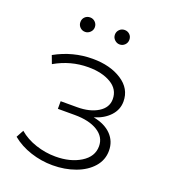

<svg xmlns="http://www.w3.org/2000/svg" viewBox="-131 -800 789 899"><g transform="rotate(20 263.0 -350.5)"><path d="M460 -149Q460 -103 429.5 -68Q399 -33 347 -14Q295 5 234 5Q178 5 124.5 -12.5Q71 -30 31 -63L51 -100Q86 -70 134.5 -54Q183 -38 233 -38Q307 -38 358 -69.5Q409 -101 409 -153Q409 -199 366.5 -225.5Q324 -252 252 -252H168V-290H250Q313 -290 353.5 -315Q394 -340 394 -382Q394 -431 349.5 -457.5Q305 -484 236 -484Q148 -484 70 -439L55 -479Q143 -528 242 -528Q329 -528 387 -490.5Q445 -453 445 -389Q445 -348 416 -317Q387 -286 339 -272Q397 -261 428.5 -228.5Q460 -196 460 -149ZM128 -670Q128 -686 138.5 -696Q149 -706 164 -706Q179 -706 189.5 -695.5Q200 -685 200 -670Q200 -655 189 -644.5Q178 -634 164 -634Q149 -634 138.5 -644.5Q128 -655 128 -670ZM300 -670Q300 -685 310.5 -695.5Q321 -706 336 -706Q351 -706 361.5 -696Q372 -686 372 -670Q372 -655 361.5 -644.5Q351 -634 336 -634Q322 -634 311 -644.5Q300 -655 300 -670Z"/></g></svg>

Font: Montserrat Atlas Light
Style: Regular
Weight: 300
Designer: Julieta Ulanovsky
Foundry: Julieta Ulanovsky
Version: Version 7.200